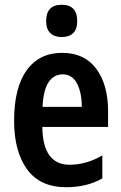

<svg xmlns="http://www.w3.org/2000/svg" viewBox="-20 -773 508 803"><path d="M240 -552Q333 -552 382.5 -485.5Q432 -419 432 -308V-242H157Q159 -84 271 -84Q341 -84 408 -123V-27Q344 10 257 10Q148 10 93.5 -64.5Q39 -139 39 -268Q39 -406 91.5 -479Q144 -552 240 -552ZM242 -462Q205 -462 183 -429Q161 -396 158 -326H322Q322 -386 302 -424Q282 -462 242 -462ZM238 -753Q303 -753 303 -685Q303 -651 286 -634.5Q269 -618 238 -618Q208 -618 190.5 -634.5Q173 -651 173 -685Q173 -753 238 -753Z"/></svg>

Font: Avrile Sans Condensed SemiBold
Style: Regular
Weight: 600
Width: 3
Designer: Monotype Design Team
Foundry: Monotype Imaging Inc.
Version: Version 2.001;September 10, 2019;FontCreator 11.5.0.2425 64-